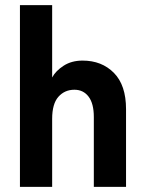

<svg xmlns="http://www.w3.org/2000/svg" viewBox="-20 -731 572 751"><path d="M58 0V-711H184V-428Q198 -454 229 -474Q260 -494 303 -494Q378 -494 425.5 -446Q473 -398 473 -304V0H347V-273Q347 -326 326.5 -353Q306 -380 271 -380Q233 -380 208.5 -352.5Q184 -325 184 -266V0Z"/></svg>

Font: Zen Kaku Gothic Antique Black
Style: Regular
Weight: 900
Designer: Yoshimichi Ohira
Foundry: Positype
Version: Version 1.001